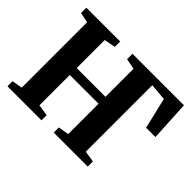

<svg xmlns="http://www.w3.org/2000/svg" viewBox="-146 -1012 1281 1281"><g transform="rotate(45 494.0 -371.5)"><path d="M31 0V-48.5L104.5 -60.5V-678L32.5 -692.5V-743H351.5V-692.5L271.5 -677V-412.5H543V-677L467 -692.5V-743H953L968.5 -458.5H880.5L828.5 -678L709 -688.5V-61L788.5 -48.5V0H467.5V-48.5L543 -61V-347.5H271.5V-61L352 -48.5V0Z"/></g></svg>

Font: Merriweather 60pt ExtraBold
Style: Regular
Weight: 800
Version: Version 2.100